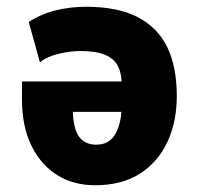

<svg xmlns="http://www.w3.org/2000/svg" viewBox="-20 -537 590 568"><path d="M261 11Q197 11 148.5 -19.5Q100 -50 72.5 -107Q45 -164 45 -243V-296H361V-206H184L195 -225Q195 -160 212.5 -134.5Q230 -109 265 -109Q289 -109 305 -121.5Q321 -134 330.5 -161Q340 -188 340 -229V-288Q340 -320 328.5 -342Q317 -364 290.5 -375Q264 -386 218 -386Q188 -386 154 -378Q120 -370 98 -353L65 -472Q102 -496 145.5 -506.5Q189 -517 234 -517Q329 -517 388 -486Q447 -455 475 -397Q503 -339 503 -253Q503 -176 475 -116.5Q447 -57 393.5 -23Q340 11 261 11Z"/></svg>

Font: Nunito Sans 7pt Condensed Black
Style: Regular
Weight: 900
Width: 3
Designer: Vernon Adams
Foundry: Vernon Adams
Version: Version 3.101;gftools[0.9.27]